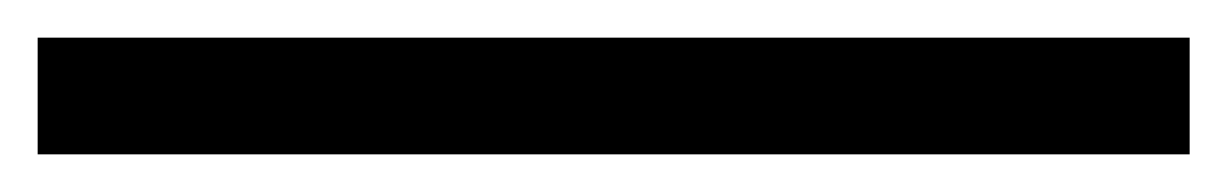

<svg xmlns="http://www.w3.org/2000/svg" viewBox="-26 -2 652 102"><path d="M-6 80V18H606V80Z"/></svg>

Font: Noto Serif SC ExtraLight ExtraBold
Style: Regular
Weight: 800
Version: Version 2.002-H1;hotconv 1.1.0;makeotfexe 2.6.0